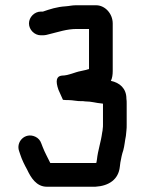

<svg xmlns="http://www.w3.org/2000/svg" viewBox="-20 -677 550 729"><path d="M135 -543H142C151 -543 160 -545 170 -548C200 -555 233 -567 271 -567H318V-415L304 -411C296 -409 290 -408 286 -407C264 -403 240 -390 215 -390C194 -388 190 -370 202 -336L219 -298C227 -297 234 -297 240 -297C257 -297 274 -292 291 -293C294 -293 298 -293 303 -292C328 -292 343 -286 367 -284C368 -284 369 -284 371 -283V-204C371 -199 371 -193 370 -188C370 -183 369 -179 368 -174C363 -136 352 -108 348 -71L346 -59C344 -58 342 -58 341 -58H171C162 -77 150 -98 142 -119L137 -132C133 -144 125 -153 114 -158C75 -176 39 -138 53 -102L57 -90C63 -71 74 -49 83 -33C97 -3 118 32 158 32H342C394 29 430 4 435 -44L437 -60C440 -76 443 -92 448 -106C453 -124 454 -142 458 -161L460 -181C461 -188 461 -196 461 -204V-282C461 -290 461 -297 460 -302C460 -342 434 -363 401 -370C406 -380 408 -393 408 -407V-588C408 -625 379 -657 345 -657H268C253 -657 244 -654 229 -653C196 -651 169 -642 143 -633H135C111 -633 90 -612 90 -588C90 -564 111 -543 135 -543Z"/></svg>

Font: Electronic
Style: Blk
Weight: 900
Version: Version 1.011